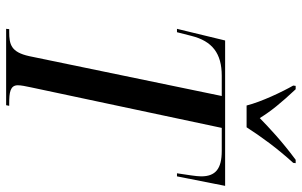

<svg xmlns="http://www.w3.org/2000/svg" viewBox="-199 -785 984 626"><g transform="rotate(90 293.0 -472.0)"><path d="M324 -784H395C426 -832 462 -882 511 -936L512 -944H501C439 -898 397 -858 365 -827C342 -864 316 -896 271 -944H260L259 -936C279 -901 312 -832 324 -784ZM74 0H323L325 -10H317C282 -10 258 -13 258 -38C258 -49 261 -63 265 -82L397 -703H472C530 -703 555 -683 555 -636C555 -619 550 -592 545 -557H555L586 -714H112L74 -557H85L97 -604C114 -672 154 -703 227 -703H293L163 -75C150 -16 125 -10 84 -10H75Z"/></g></svg>

Font: Noto Serif Display ExtraCondensed Medium
Style: Italic
Weight: 500
Width: 2
Italic angle: -12°
Designer: Monotype Design Team
Foundry: Monotype Imaging Inc.
Version: Version 2.009